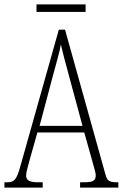

<svg xmlns="http://www.w3.org/2000/svg" viewBox="-21 -848 555 868"><path d="M-1 0V-24H13Q30 -24 39.5 -30.5Q49 -37 57 -54.5Q65 -72 74 -107L245 -714H273L455 -62Q461 -38 471 -31Q481 -24 506 -24H514V0H341V-24H361Q392 -24 402 -31.5Q412 -39 412 -55Q412 -63 407 -81Q402 -99 397 -117L360 -249H148L115 -132Q110 -113 103.5 -89.5Q97 -66 97 -54Q97 -40 108 -32Q119 -24 150 -24H172V0ZM158 -279H352L295 -490Q280 -545 270 -583Q260 -621 254 -647Q250 -621 239.5 -584Q229 -547 218 -505ZM144 -794V-828H366V-794Z"/></svg>

Font: Noto Serif Ethiopic ExtraCondensed ExtraLight
Style: Regular
Weight: 200
Width: 2
Designer: Monotype Design Team
Foundry: Monotype Imaging Inc.
Version: Version 2.102; ttfautohint (v1.8.4.7-5d5b)